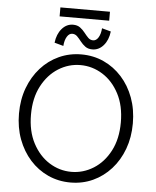

<svg xmlns="http://www.w3.org/2000/svg" viewBox="-64 -1043 895 1104"><g transform="rotate(5 384.0 -491.0)"><path d="M55.2 -361.3Q55.2 -441.9 80.3 -509.3Q105.5 -576.7 150.1 -626.5Q194.8 -676.3 254.6 -703.6Q314.5 -731 383.8 -731Q453.6 -731 513.2 -703.6Q572.8 -676.3 617.7 -626.5Q662.6 -576.7 687.5 -509.3Q712.4 -441.9 712.4 -361.3Q712.4 -280.8 687.5 -213.4Q662.6 -146 617.7 -96.2Q572.8 -46.4 513.2 -19Q453.6 8.3 383.8 8.3Q314.5 8.3 254.6 -19Q194.8 -46.4 150.1 -96.2Q105.5 -146 80.3 -213.4Q55.2 -280.8 55.2 -361.3ZM124.5 -361.3Q124.5 -265.6 160.9 -196.5Q197.3 -127.4 256.3 -90.3Q315.4 -53.2 383.8 -53.2Q452.1 -53.2 511.5 -90.3Q570.8 -127.4 606.9 -196.5Q643.1 -265.6 643.1 -361.3Q643.1 -457 606.9 -526.1Q570.8 -595.2 511.5 -632.3Q452.1 -669.4 383.8 -669.4Q315.4 -669.4 256.3 -632.3Q197.3 -595.2 160.9 -526.1Q124.5 -457 124.5 -361.3ZM275.4 -770.5 223.6 -784.7Q229.5 -834.5 256.3 -865.7Q283.2 -897 320.8 -897Q345.7 -897 361.8 -885Q377.9 -873 390.1 -857.2Q402.3 -841.3 414.3 -829.3Q426.3 -817.4 442.9 -817.4Q460.9 -817.4 473.4 -837.6Q485.8 -857.9 488.3 -891.1L540 -877Q534.2 -827.1 507.3 -796.1Q480.5 -765.1 442.9 -765.1Q418 -765.1 401.9 -777.1Q385.7 -789.1 373.5 -804.9Q361.3 -820.8 349.4 -832.8Q337.4 -844.7 320.8 -844.7Q302.7 -844.7 290.3 -824.2Q277.8 -803.7 275.4 -770.5ZM239.3 -938V-989.7H525.4V-938Z"/></g></svg>

Font: Giphurs Light
Style: Regular
Weight: 300
Version: Version 0.920; ttfautohint (v1.8.4.7-5d5b)